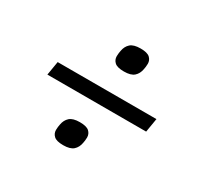

<svg xmlns="http://www.w3.org/2000/svg" viewBox="-114 -701 827 793"><g transform="rotate(30 300.0 -305.0)"><path d="M67 -272 78 -338H549L538 -272ZM269 -52Q237 -52 224.5 -63.5Q212 -75 212 -92Q212 -100 213 -107Q214 -114 215 -119Q219 -142 234 -155.5Q249 -169 282 -169Q314 -169 326.5 -157.5Q339 -146 339 -129Q339 -121 338 -114Q337 -107 336 -102Q332 -79 317 -65.5Q302 -52 269 -52ZM334 -441Q302 -441 289.5 -452.5Q277 -464 277 -481Q277 -489 278 -496Q279 -503 280 -508Q284 -531 299 -544.5Q314 -558 347 -558Q379 -558 391.5 -546.5Q404 -535 404 -518Q404 -510 403 -503Q402 -496 401 -491Q397 -468 382 -454.5Q367 -441 334 -441Z"/></g></svg>

Font: IBM Plex Mono
Style: Italic
Weight: 400
Italic angle: -9°
Monospace: yes
Designer: Mike Abbink, Paul van der Laan, Pieter van Rosmalen
Foundry: Bold Monday
Version: Version 2.3